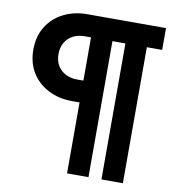

<svg xmlns="http://www.w3.org/2000/svg" viewBox="-87 -782 894 962"><g transform="rotate(10 359.5 -301.5)"><path d="M390 -261H279Q213 -261 159.5 -288Q106 -315 75 -364.5Q44 -414 44 -482Q44 -550 75 -599.5Q106 -649 159.5 -676Q213 -703 279 -703H680V-592H286Q253 -592 227.5 -579Q202 -566 187 -541Q172 -516 172 -482Q172 -447 187 -422.5Q202 -398 227.5 -385Q253 -372 286 -372H390ZM427 100H318V-703H427ZM602 100H493V-703H602Z"/></g></svg>

Font: Outfit SemiBold
Style: Regular
Weight: 600
Designer: Rodrigo Fuenzalida
Foundry: fragTYPE
Version: Version 1.100;gftools[0.9.27]